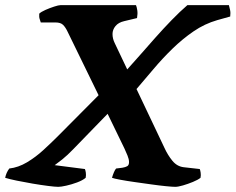

<svg xmlns="http://www.w3.org/2000/svg" viewBox="-68 -724 913 744"><path d="M158 0Q146 0 118.5 -3.5Q91 -7 58.5 -12.5Q26 -18 -3 -24Q-32 -30 -48 -35Q-44 -55 -32 -71Q3 -75 36.5 -95Q70 -115 100 -142.5Q130 -170 155 -195L314 -355L194 -601Q186 -618 176.5 -627.5Q167 -637 147 -637H90Q89 -642 86 -649.5Q83 -657 84 -671Q91 -678 108 -685.5Q125 -693 142 -698.5Q159 -704 166 -704H459Q462 -697 464 -684Q466 -671 463 -654L413 -642Q391 -637 379.5 -623Q368 -609 368 -592Q368 -574 377 -556L425 -455Q446 -478 474 -510Q502 -542 533.5 -577.5Q565 -613 597 -646Q629 -679 658 -704H819Q821 -697 823.5 -685.5Q826 -674 824 -660L774 -646Q725 -632 682 -602.5Q639 -573 600 -535Q561 -497 526.5 -456Q492 -415 461 -379L546 -200Q556 -180 569 -151.5Q582 -123 600 -101Q618 -79 644 -76L706 -69Q708 -65 709.5 -55Q711 -45 709 -35Q699 -27 679.5 -19Q660 -11 641 -5.5Q622 0 611 0Q601 0 575.5 -2.5Q550 -5 518 -9.5Q486 -14 454 -18.5Q422 -23 398 -27.5Q374 -32 366 -35Q369 -46 373.5 -56.5Q378 -67 382 -71L406 -74Q418 -76 425 -80Q432 -84 432 -96Q432 -107 426 -121.5Q420 -136 414 -149L349 -283L217 -147Q193 -122 173.5 -106.5Q154 -91 144 -84L261 -69Q263 -65 264.5 -55.5Q266 -46 264 -35Q252 -25 230.5 -17Q209 -9 188.5 -4.5Q168 0 158 0Z"/></svg>

Font: Texturina Black
Style: Italic
Weight: 900
Italic angle: -11°
Designer: Guillermo Torres Carreño
Foundry: Omnibus-Type
Version: Version 1.002; ttfautohint (v1.8.3)